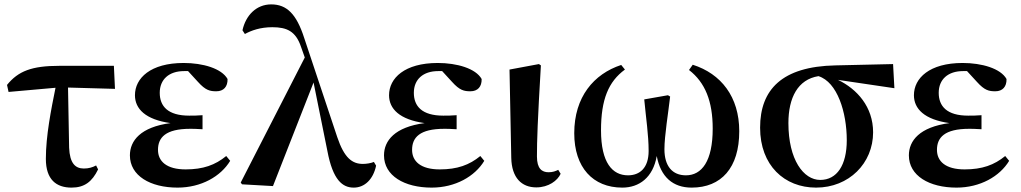

<svg xmlns="http://www.w3.org/2000/svg" viewBox="-20 -839 4652 875"><path d="M306 16C365 16 400 -11 427 -67L418 -85C401 -76 384 -71 362 -71C323 -71 298 -95 295 -166L290 -440L504 -434L499 -539H250C125 -539 63 -515 12 -452L19 -420L233 -439C213 -340 189 -220 189 -115C189 -20 237 16 306 16Z M789 16C897 16 986 -35 1029 -106L1011 -128C961 -87 906 -67 826 -67C739 -67 700 -104 700 -156C700 -212 734 -252 847 -252C859 -252 872 -252 903 -250V-314C878 -312 862 -312 842 -312C745 -312 708 -355 708 -416C708 -477 750 -515 819 -515H837L882 -466C917 -427 937 -423 966 -423C999 -423 1018 -444 1017 -479C990 -527 905 -552 817 -552C666 -552 595 -483 595 -405C595 -343 643 -294 757 -278C621 -260 572 -198 572 -131C572 -38 665 16 789 16Z M1592 16C1642 16 1681 -22 1694 -84L1684 -101C1670 -95 1649 -92 1634 -92C1585 -92 1549 -119 1517 -214L1366 -667C1331 -775 1287 -819 1216 -819C1148 -819 1100 -769 1085 -701L1096 -684C1125 -700 1166 -715 1221 -715C1287 -715 1328 -697 1352 -625L1369 -577L1077 -7L1083 1L1224 9L1409 -463L1472 -151C1497 -18 1541 16 1592 16Z M1947 16C2055 16 2144 -35 2187 -106L2169 -128C2119 -87 2064 -67 1984 -67C1897 -67 1858 -104 1858 -156C1858 -212 1892 -252 2005 -252C2017 -252 2030 -252 2061 -250V-314C2036 -312 2020 -312 2000 -312C1903 -312 1866 -355 1866 -416C1866 -477 1908 -515 1977 -515H1995L2040 -466C2075 -427 2095 -423 2124 -423C2157 -423 2176 -444 2175 -479C2148 -527 2063 -552 1975 -552C1824 -552 1753 -483 1753 -405C1753 -343 1801 -294 1915 -278C1779 -260 1730 -198 1730 -131C1730 -38 1823 16 1947 16Z M2424 15C2480 15 2521 -16 2535 -47L2524 -65C2512 -59 2499 -54 2480 -54C2450 -54 2427 -70 2427 -126C2427 -197 2430 -288 2445 -541L2436 -547L2302 -522L2310 -119C2312 -29 2357 15 2424 15Z M2816 16C2893 16 2956 -30 2973 -128C2991 -32 3047 16 3132 16C3267 16 3349 -74 3349 -241C3349 -398 3266 -503 3137 -544L3120 -520C3194 -463 3228 -377 3228 -253C3228 -104 3178 -40 3106 -40C3044 -40 3008 -82 3008 -159C3008 -220 3026 -328 3034 -399L3024 -405L2916 -386C2924 -300 2936 -224 2936 -151C2936 -74 2896 -40 2842 -40C2771 -40 2719 -97 2719 -245C2719 -386 2753 -467 2828 -522L2811 -543C2686 -502 2597 -397 2597 -232C2597 -76 2682 16 2816 16Z M3699 16C3849 16 3959 -95 3959 -236C3959 -352 3886 -433 3799 -475L4056 -437L4050 -547L3787 -541C3544 -536 3444 -431 3444 -257C3444 -85 3555 16 3699 16ZM3710 -492C3796 -465 3839 -327 3839 -200C3839 -86 3794 -19 3718 -19C3642 -19 3573 -111 3573 -278C3573 -394 3616 -477 3710 -492Z M4339 16C4447 16 4536 -35 4579 -106L4561 -128C4511 -87 4456 -67 4376 -67C4289 -67 4250 -104 4250 -156C4250 -212 4284 -252 4397 -252C4409 -252 4422 -252 4453 -250V-314C4428 -312 4412 -312 4392 -312C4295 -312 4258 -355 4258 -416C4258 -477 4300 -515 4369 -515H4387L4432 -466C4467 -427 4487 -423 4516 -423C4549 -423 4568 -444 4567 -479C4540 -527 4455 -552 4367 -552C4216 -552 4145 -483 4145 -405C4145 -343 4193 -294 4307 -278C4171 -260 4122 -198 4122 -131C4122 -38 4215 16 4339 16Z"/></svg>

Font: Noto Serif CJK TC
Style: Bold
Weight: 700
Designer: Ryoko NISHIZUKA 西塚涼子 (kana & ideographs); Frank Grießhammer (Latin, Greek & Cyrillic); Wenlong ZHANG 张文龙 (bopomofo); San
Foundry: Adobe
Version: Version 2.001;hotconv 1.1.0;makeotfexe 2.6.0